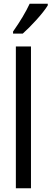

<svg xmlns="http://www.w3.org/2000/svg" viewBox="-20 -1009 276 1029"><path d="M236 -980V-989H139C118 -944 88 -894 50 -840V-829H102C143 -865 211 -938 236 -980ZM146 0V-760H65V0Z"/></svg>

Font: Noto Sans Telugu ExtraCondensed
Style: Regular
Weight: 400
Width: 2
Designer: Jelle Bosma - Monotype Design Team
Foundry: Monotype Imaging Inc.
Version: Version 2.005